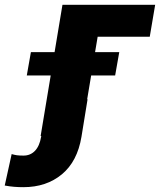

<svg xmlns="http://www.w3.org/2000/svg" viewBox="-174 -566 666 799"><path d="M471.7 -545.9 449.2 -413.1H232.4L163.1 0H-4.9L85.9 -545.9ZM-62.5 -252 -45.4 -349.1H322.3L305.2 -252ZM22.5 -152.8H190.4L165 3.4Q147.9 106 83.5 159.4Q19 212.9 -76.7 212.9Q-97.7 212.9 -115.2 211.4Q-132.8 210 -154.3 206.1L-125.5 75.2Q-113.8 78.6 -103.5 80.1Q-93.3 81.5 -76.2 81.5Q-47.4 81.5 -28.3 61.5Q-9.3 41.5 -2.9 3.4Z"/></svg>

Font: Inter Tight ExtraBold
Style: Italic
Weight: 800
Italic angle: -9.39999°
Designer: Rasmus Andersson
Foundry: rsms
Version: Version 3.004